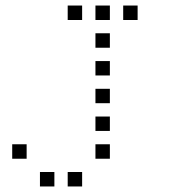

<svg xmlns="http://www.w3.org/2000/svg" viewBox="-20 -696 640 692"><path d="M225 -676Q224 -676 224 -676Q224 -676 224 -675V-625Q224 -624 224 -624Q224 -624 225 -624H275Q276 -624 276 -624Q276 -624 276 -625V-675Q276 -676 276 -676Q276 -676 275 -676ZM325 -676Q324 -676 324 -676Q324 -676 324 -675V-625Q324 -624 324 -624Q324 -624 325 -624H375Q376 -624 376 -624Q376 -624 376 -625V-675Q376 -676 376 -676Q376 -676 375 -676ZM425 -676Q424 -676 424 -676Q424 -676 424 -675V-625Q424 -624 424 -624Q424 -624 425 -624H475Q476 -624 476 -624Q476 -624 476 -625V-675Q476 -676 476 -676Q476 -676 475 -676ZM325 -576Q324 -576 324 -576Q324 -576 324 -575V-525Q324 -524 324 -524Q324 -524 325 -524H375Q376 -524 376 -524Q376 -524 376 -525V-575Q376 -576 376 -576Q376 -576 375 -576ZM325 -476Q324 -476 324 -476Q324 -476 324 -475V-425Q324 -424 324 -424Q324 -424 325 -424H375Q376 -424 376 -424Q376 -424 376 -425V-475Q376 -476 376 -476Q376 -476 375 -476ZM325 -376Q324 -376 324 -376Q324 -376 324 -375V-325Q324 -324 324 -324Q324 -324 325 -324H375Q376 -324 376 -324Q376 -324 376 -325V-375Q376 -376 376 -376Q376 -376 375 -376ZM325 -276Q324 -276 324 -276Q324 -276 324 -275V-225Q324 -224 324 -224Q324 -224 325 -224H375Q376 -224 376 -224Q376 -224 376 -225V-275Q376 -276 376 -276Q376 -276 375 -276ZM25 -176Q24 -176 24 -176Q24 -176 24 -175V-125Q24 -124 24 -124Q24 -124 25 -124H75Q76 -124 76 -124Q76 -124 76 -125V-175Q76 -176 76 -176Q76 -176 75 -176ZM325 -176Q324 -176 324 -176Q324 -176 324 -175V-125Q324 -124 324 -124Q324 -124 325 -124H375Q376 -124 376 -124Q376 -124 376 -125V-175Q376 -176 376 -176Q376 -176 375 -176ZM125 -76Q124 -76 124 -76Q124 -76 124 -75V-25Q124 -24 124 -24Q124 -24 125 -24H175Q176 -24 176 -24Q176 -24 176 -25V-75Q176 -76 176 -76Q176 -76 175 -76ZM225 -76Q224 -76 224 -76Q224 -76 224 -75V-25Q224 -24 224 -24Q224 -24 225 -24H275Q276 -24 276 -24Q276 -24 276 -25V-75Q276 -76 276 -76Q276 -76 275 -76Z"/></svg>

Font: Doto
Style: Regular
Weight: 400
Monospace: yes
Version: Version 1.000